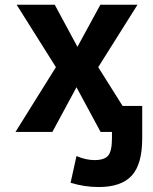

<svg xmlns="http://www.w3.org/2000/svg" viewBox="-20 -543 632 793"><path d="M299.8 -349.6 394.5 -523.4H547.9L385.7 -265.6L486.3 -105.5H567.4V28.3Q567.4 135.7 523.9 182.6Q480.5 229.5 387.7 229.5Q329.1 229.5 271.5 211.9L295.9 101.6Q335 118.2 370.1 118.2Q411.1 118.2 426.8 99.6Q442.4 81.1 442.4 28.3V2H420.9H395.5L295.9 -182.6L196.3 2H43.9L210.9 -265.6L48.8 -523.4H206.1Z"/></svg>

Font: Nasu
Style: Bold
Weight: 700
Designer: Ryoko NISHIZUKA (kana &amp; ideographs); Paul D. Hunt (Latin, Greek &amp; Cyrillic); Wenlong ZHANG (bopomofo); Sandoll C
Version: Version 2014.1215